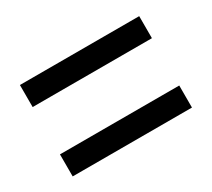

<svg xmlns="http://www.w3.org/2000/svg" viewBox="-69 -660 567 513"><g transform="rotate(-30 214.5 -403.0)"><path d="M30 -476H398V-544H30ZM30 -262H398V-330H30Z"/></g></svg>

Font: Noto Sans Tamil UI ExtraCondensed
Style: Regular
Weight: 400
Width: 2
Designer: Jelle Bosma - Monotype Design Team
Foundry: Monotype Imaging Inc.
Version: Version 2.004